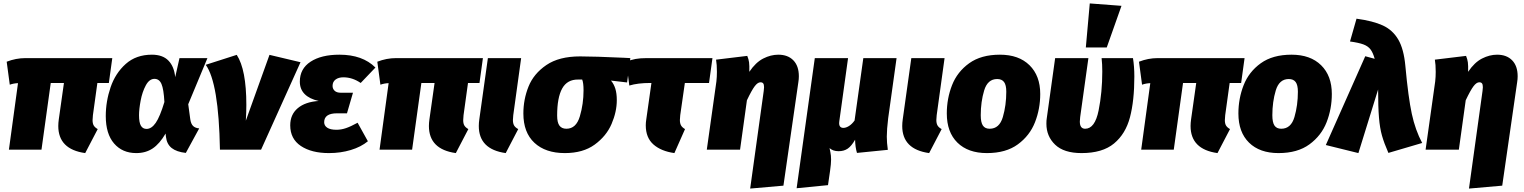

<svg xmlns="http://www.w3.org/2000/svg" viewBox="-20 -873 8888 1120"><path d="M522 -201Q520 -179 520 -172Q520 -152 527 -140.5Q534 -129 550 -120L477 20Q320 -2 320 -138Q320 -156 323 -177L353 -389H276L222 0H32L85 -388Q60 -387 37 -379L19 -513Q73 -534 128 -534H635L615 -389H548Z M1002 -423 1027 -534H1190L1078 -265L1090 -177Q1094 -150 1106.5 -138Q1119 -126 1142 -124L1064 19Q1010 13 981.5 -9.5Q953 -32 948 -75L946 -94Q911 -34 870.5 -7Q830 20 775 20Q694 20 645.5 -36Q597 -92 597 -196Q597 -281 625 -363.5Q653 -446 713.5 -500Q774 -554 866 -554Q929 -554 962.5 -519.5Q996 -485 1002 -423ZM791 -201Q791 -158 802 -139.5Q813 -121 835 -121Q864 -121 888.5 -156.5Q913 -192 939 -278Q935 -353 922 -383Q909 -413 881 -413Q851 -413 830.5 -375Q810 -337 800.5 -286.5Q791 -236 791 -201Z M1417 -261Q1417 -219 1414 -169L1552 -553L1733 -510L1503 0H1263Q1256 -391 1180 -495L1361 -553Q1417 -467 1417 -261Z M1673 -142Q1673 -205 1717 -242Q1761 -279 1839 -284Q1785 -296 1757 -324.5Q1729 -353 1729 -397Q1729 -472 1791.5 -513Q1854 -554 1960 -554Q2095 -554 2170 -479L2084 -389Q2036 -422 1983 -422Q1955 -422 1937.5 -409Q1920 -396 1920 -372Q1920 -355 1932 -343.5Q1944 -332 1969 -332H2039L2004 -212H1946Q1871 -212 1871 -160Q1871 -140 1889 -128Q1907 -116 1943 -116Q1970 -116 1998 -125.5Q2026 -135 2066 -157L2126 -49Q2086 -16 2026.5 2Q1967 20 1899 20Q1797 20 1735 -21.5Q1673 -63 1673 -142Z M2684 -201Q2682 -179 2682 -172Q2682 -152 2689 -140.5Q2696 -129 2712 -120L2639 20Q2482 -2 2482 -138Q2482 -156 2485 -177L2515 -389H2438L2384 0H2194L2247 -388Q2222 -387 2199 -379L2181 -513Q2235 -534 2290 -534H2797L2777 -389H2710Z M2974 -201Q2972 -179 2972 -173Q2972 -153 2979 -141Q2986 -129 3003 -120L2930 20Q2773 -2 2773 -138Q2773 -156 2776 -177L2826 -534H3020Z M3033 -211Q3033 -293 3063 -368Q3093 -443 3167 -493.5Q3241 -544 3364 -544Q3446 -544 3620 -536L3657 -534L3638 -392L3544 -403Q3561 -383 3569.5 -355.5Q3578 -328 3578 -289Q3578 -221 3547.5 -150Q3517 -79 3449 -29.5Q3381 20 3275 20Q3162 20 3097.5 -40Q3033 -100 3033 -211ZM3384 -346Q3384 -390 3376 -409H3353Q3289 -410 3259.5 -357Q3230 -304 3230 -199Q3230 -158 3243.5 -140Q3257 -122 3284 -122Q3341 -122 3362.5 -194.5Q3384 -267 3384 -346Z M3948 -201Q3946 -179 3946 -173Q3946 -153 3953 -141Q3960 -129 3976 -120L3914 20Q3836 9 3791.5 -30.5Q3747 -70 3747 -142Q3747 -159 3750 -177L3780 -389H3773Q3701 -389 3651 -374L3633 -513Q3660 -524 3687 -529Q3714 -534 3752 -534H4136L4116 -389H3975Z M4435 -342Q4437 -360 4437 -364Q4437 -380 4432 -386.5Q4427 -393 4416 -393Q4400 -393 4382.5 -370Q4365 -347 4337 -288L4297 0H4103L4159 -398Q4162 -425 4162 -454Q4162 -497 4157 -525L4339 -547Q4347 -528 4349.5 -509.5Q4352 -491 4351 -454Q4388 -509 4432 -531.5Q4476 -554 4520 -554Q4576 -554 4608 -521Q4640 -488 4640 -428Q4640 -411 4637 -393L4550 210L4356 227Z M5153 -76Q5153 -41 5159 1L4979 19Q4969 -14 4968 -58Q4947 -21 4925 -6Q4903 9 4872 9Q4839 9 4819 -9Q4820 -4 4824 15Q4828 34 4828 58Q4828 82 4822 124L4810 207L4627 225L4733 -534H4927L4876 -166Q4875 -162 4875 -155Q4875 -127 4900 -127Q4915 -127 4932.5 -138Q4950 -149 4965 -170L5016 -534H5210L5161 -183Q5153 -117 5153 -76Z M5444 -201Q5442 -179 5442 -173Q5442 -153 5449 -141Q5456 -129 5473 -120L5400 20Q5243 -2 5243 -138Q5243 -156 5246 -177L5296 -534H5490Z M5503 -211Q5503 -298 5533.5 -376Q5564 -454 5633.5 -504Q5703 -554 5813 -554Q5923 -554 5985.5 -492.5Q6048 -431 6048 -325Q6048 -238 6017.5 -160Q5987 -82 5917.5 -31Q5848 20 5737 20Q5627 20 5565 -41Q5503 -102 5503 -211ZM5850 -338Q5850 -377 5837 -394.5Q5824 -412 5797 -412Q5741 -412 5721 -345.5Q5701 -279 5701 -201Q5701 -159 5713.5 -140.5Q5726 -122 5753 -122Q5810 -122 5830 -190.5Q5850 -259 5850 -338Z M6597 -426Q6597 -286 6571.5 -189Q6546 -92 6478.5 -36Q6411 20 6289 20Q6186 20 6135 -29Q6084 -78 6084 -151Q6084 -172 6086 -182L6135 -534H6329L6281 -190Q6279 -174 6279 -164Q6279 -122 6310 -122Q6367 -122 6388.5 -228.5Q6410 -335 6410 -456Q6410 -499 6406 -534H6589Q6597 -486 6597 -426ZM6337 -853 6522 -839 6436 -596H6314Z M7127 -201Q7125 -179 7125 -172Q7125 -152 7132 -140.5Q7139 -129 7155 -120L7082 20Q6925 -2 6925 -138Q6925 -156 6928 -177L6958 -389H6881L6827 0H6637L6690 -388Q6665 -387 6642 -379L6624 -513Q6678 -534 6733 -534H7240L7220 -389H7153Z M7204 -211Q7204 -298 7234.5 -376Q7265 -454 7334.5 -504Q7404 -554 7514 -554Q7624 -554 7686.5 -492.5Q7749 -431 7749 -325Q7749 -238 7718.5 -160Q7688 -82 7618.5 -31Q7549 20 7438 20Q7328 20 7266 -41Q7204 -102 7204 -211ZM7551 -338Q7551 -377 7538 -394.5Q7525 -412 7498 -412Q7442 -412 7422 -345.5Q7402 -279 7402 -201Q7402 -159 7414.5 -140.5Q7427 -122 7454 -122Q7511 -122 7531 -190.5Q7551 -259 7551 -338Z M8178 -488Q8195 -304 8215.5 -209Q8236 -114 8276 -39L8079 19Q8054 -38 8041.5 -82Q8029 -126 8024 -187.5Q8019 -249 8019 -351L7904 20L7714 -27L7944 -545L7999 -530Q7989 -566 7974.5 -585Q7960 -604 7933 -614Q7906 -624 7855 -631L7893 -764Q7989 -751 8046.5 -724.5Q8104 -698 8136.5 -642.5Q8169 -587 8178 -488Z M8628 -342Q8630 -360 8630 -364Q8630 -380 8625 -386.5Q8620 -393 8609 -393Q8593 -393 8575.5 -370Q8558 -347 8530 -288L8490 0H8296L8352 -398Q8355 -425 8355 -454Q8355 -497 8350 -525L8532 -547Q8540 -528 8542.5 -509.5Q8545 -491 8544 -454Q8581 -509 8625 -531.5Q8669 -554 8713 -554Q8769 -554 8801 -521Q8833 -488 8833 -428Q8833 -411 8830 -393L8743 210L8549 227Z"/></svg>

Font: Fira Sans Black
Style: Italic
Weight: 900
Italic angle: -8°
Designer: Carrois Corporate & Edenspiekermann AG
Foundry: Carrois Corporate GbR & Edenspiekermann AG
Version: Version 4.203